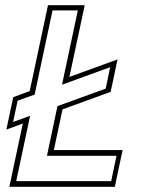

<svg xmlns="http://www.w3.org/2000/svg" viewBox="-20 -720 590 740"><path d="M16 0 68 -244 4.5 -220.5 31 -345.5 94.5 -369 165 -700H306.5L247.5 -423.5L433 -491L406.5 -366L221 -298.5L187.5 -141.5H452.5L422.5 0ZM42.5 -22H408.5L429 -119.5H161L201.5 -311L387.5 -378.5L404.5 -461L219 -393.5L280 -680H182.5L113.5 -355.5L48 -332L30.5 -250L96 -273.5Z"/></svg>

Font: Tourney Thin ExtraLight
Style: Italic
Weight: 250
Italic angle: -12°
Version: Version 1.015